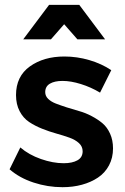

<svg xmlns="http://www.w3.org/2000/svg" viewBox="-20 -777 522 802"><path d="M248 -675.8 192.9 -612.8H77.1L185.1 -756.8H311L418.9 -612.8H303.2ZM168.9 -392.1Q168.9 -376 181.2 -364Q193.4 -352.1 213.1 -344.5Q232.9 -336.9 258.5 -328.6Q284.2 -320.3 310.5 -313Q336.9 -305.7 362.5 -292.2Q388.2 -278.8 408 -262.2Q427.7 -245.6 439.9 -218.5Q452.1 -191.4 452.1 -157.2Q452.1 -117.7 435.3 -86.2Q418.5 -54.7 389.2 -35.2Q359.9 -15.6 322.3 -5.4Q284.7 4.9 241.2 4.9Q179.2 4.9 120.4 -14.4Q61.5 -33.7 20 -69.8L64.9 -161.1Q100.6 -130.4 150.9 -112.8Q201.2 -95.2 246.1 -95.2Q281.7 -95.2 303.5 -107.4Q325.2 -119.6 325.2 -145Q325.2 -165 309.8 -179.2Q294.4 -193.4 269.8 -202.1Q245.1 -210.9 215.3 -219.2Q185.5 -227.5 156 -239.3Q126.5 -251 101.8 -267.3Q77.1 -283.7 62 -312.5Q46.9 -341.3 46.9 -379.9Q46.9 -458 104.7 -499.5Q162.6 -541 249 -541Q301.8 -541 353.3 -525.9Q404.8 -510.7 444.8 -483.9L397.9 -390.1Q359.4 -413.1 317.6 -426Q275.9 -439 241.2 -439Q208 -439 188.5 -427.5Q168.9 -416 168.9 -392.1Z"/></svg>

Font: Montserrat-Arabic Medium
Style: Regular
Weight: 500
Designer: Mohamed Gaber
Foundry: Kief Type Foundry
Version: Version 5.008;PS 005.008;hotconv 1.0.88;makeotf.lib2.5.64775